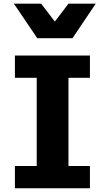

<svg xmlns="http://www.w3.org/2000/svg" viewBox="-20 -1011 573 1031"><path d="M462.9 -712.9V-593.3H347.7V-119.6H462.9V0H60.1V-119.6H177.2V-593.3H60.1V-712.9ZM201.2 -991.2 274.4 -895 347.7 -991.2H494.1L369.1 -805.7H180.2L54.7 -991.2Z"/></svg>

Font: Lesson One Extra
Style: Regular
Weight: 800
Designer: But Ko, Victor Gaultney, Annie Olsen, Julie Remington, Don Collingsworth, Eric Hays, Becca Hirsbrunner
Version: Version 1.100